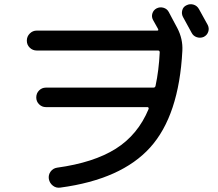

<svg xmlns="http://www.w3.org/2000/svg" viewBox="-20 -856 1040 916"><path d="M929 -813Q957 -763 971 -737Q979 -721 973.5 -704.5Q968 -688 952 -680Q936 -673 919 -678.5Q902 -684 894 -700Q881 -725 853 -775Q845 -790 849.5 -807Q854 -824 870 -831Q886 -839 903 -834Q920 -829 929 -813ZM155 -615Q136 -615 122 -628.5Q108 -642 108 -662Q108 -682 122 -696Q136 -710 155 -710H730Q738 -710 734 -718Q730 -725 722 -739.5Q714 -754 710 -761Q702 -776 707 -792Q712 -808 727 -816Q743 -824 760 -819Q777 -814 785 -799Q793 -785 807 -757.5Q821 -730 826 -722Q853 -670 850 -614Q834 -305 696.5 -152.5Q559 0 268 39Q248 42 232.5 30Q217 18 213 -2Q210 -22 221.5 -37.5Q233 -53 252 -56Q427 -80 532.5 -146.5Q638 -213 689 -336Q690 -339 688.5 -342Q687 -345 684 -345H199Q180 -345 166.5 -358.5Q153 -372 153 -391Q153 -411 166.5 -424.5Q180 -438 199 -438H712Q720 -438 722 -446Q738 -521 742 -606Q742 -615 734 -615Z"/></svg>

Font: Rounded Mplus 1c Medium
Style: Regular
Weight: 500
Version: Version 1.059.20150529